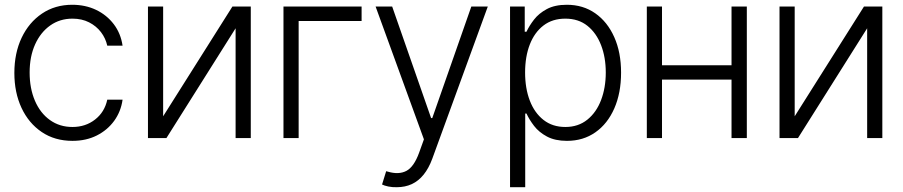

<svg xmlns="http://www.w3.org/2000/svg" viewBox="-20 -573 3750 797"><path d="M280.8 11.7Q207.5 11.7 153.3 -24.9Q99.1 -61.5 69.3 -125.2Q39.6 -189 39.6 -270Q39.6 -352.5 69.8 -416.3Q100.1 -480 154.3 -516.6Q208.5 -553.2 279.8 -553.2Q334.5 -553.2 378.9 -532Q423.3 -510.7 452.4 -472.4Q481.4 -434.1 488.8 -383.3H425.3Q418.5 -414.1 399.2 -439.5Q379.9 -464.8 349.9 -480.2Q319.8 -495.6 280.8 -495.6Q228.5 -495.6 188.5 -467.3Q148.4 -439 125.7 -388.7Q103 -338.4 103 -272Q103 -206.1 125 -154.8Q147 -103.5 187.3 -74.7Q227.5 -45.9 280.8 -45.9Q335 -45.9 374.5 -76.7Q414.1 -107.4 425.3 -159.2H488.8Q481.9 -109.9 453.9 -71.3Q425.8 -32.7 381.6 -10.5Q337.4 11.7 280.8 11.7Z M657.2 -90.3 944.8 -545.9H1021V0H958V-455.6L670.9 0H594.2V-545.9H657.2Z M1481 -545.9V-485.8H1219.7V0H1156.7V-545.9Z M1627 204.1Q1608.4 204.6 1592 201.2Q1575.7 197.8 1565.9 192.9L1583 137.7L1590.3 139.6Q1635.3 152.8 1666.7 136.5Q1698.2 120.1 1719.7 61L1739.7 5.4L1539.1 -545.9H1607.9L1769.5 -83H1774.4L1936.5 -545.9H2004.9L1774.4 85.9Q1759.8 125.5 1738.5 151.9Q1717.3 178.2 1689.5 191.2Q1661.6 204.1 1627 204.1Z M2097.2 204.1V-545.9H2158.2V-441.4H2165.5Q2176.8 -465.8 2196.8 -491.7Q2216.8 -517.6 2250 -535.4Q2283.2 -553.2 2333 -553.2Q2400.4 -553.2 2450.9 -517.8Q2501.5 -482.4 2529.8 -418.9Q2558.1 -355.5 2558.1 -271.5Q2558.1 -187 2530 -123Q2502 -59.1 2451.4 -23.7Q2400.9 11.7 2333.5 11.7Q2284.2 11.7 2250.7 -6.1Q2217.3 -23.9 2197 -50.3Q2176.8 -76.7 2165.5 -101.6H2160.2V204.1ZM2326.7 -45.9Q2380.4 -45.9 2418 -76.2Q2455.6 -106.4 2475.1 -157.7Q2494.6 -209 2494.6 -272Q2494.6 -335 2475.1 -385.5Q2455.6 -436 2418.5 -465.8Q2381.3 -495.6 2326.7 -495.6Q2272.9 -495.6 2235.8 -467Q2198.7 -438.5 2179.2 -388.2Q2159.7 -337.9 2159.7 -272Q2159.7 -206.5 2179.2 -155.5Q2198.7 -104.5 2236.1 -75.2Q2273.4 -45.9 2326.7 -45.9Z M3033.2 -302.2V-242.7H2712.4V-302.2ZM2728 -545.9V0H2665V-545.9ZM3080.1 -545.9V0H3016.6V-545.9Z M3278.8 -90.3 3566.4 -545.9H3642.6V0H3579.6V-455.6L3292.5 0H3215.8V-545.9H3278.8Z"/></svg>

Font: Inter Tight Light
Style: Regular
Weight: 300
Designer: Rasmus Andersson
Foundry: rsms
Version: Version 3.004